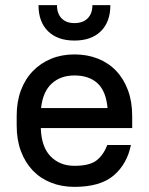

<svg xmlns="http://www.w3.org/2000/svg" viewBox="-20 -720 580 748"><path d="M270 8Q220 8 178.5 -8.5Q137 -25 107.5 -56Q78 -87 61.5 -131Q45 -175 45 -231V-269Q45 -324 61.5 -368Q78 -412 108 -443Q138 -474 179 -491Q220 -508 270 -508Q320 -508 361.5 -491.5Q403 -475 432.5 -444Q462 -413 478.5 -368.5Q495 -324 495 -269V-221H139Q141 -148 177 -111Q213 -74 270 -74Q329 -74 356 -95Q383 -116 398 -155H490Q475 -81 423 -36.5Q371 8 270 8ZM270 -426Q216 -426 181.5 -394.5Q147 -363 140 -299H399Q393 -365 360 -395.5Q327 -426 270 -426ZM270 -562Q204 -562 167 -598.5Q130 -635 130 -700H202Q202 -667 220 -648.5Q238 -630 270 -630Q303 -630 321.5 -648.5Q340 -667 340 -700H410Q410 -635 373 -598.5Q336 -562 270 -562Z"/></svg>

Font: PT Root UI Web Medium
Style: Regular
Weight: 500
Designer: Vitaly Kuzmin
Foundry: ParaType Ltd.
Version: Version 1.001W